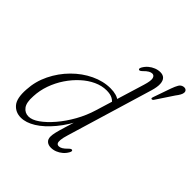

<svg xmlns="http://www.w3.org/2000/svg" viewBox="-200 -904 1064 1064"><g transform="rotate(45 332.5 -372.0)"><path d="M527.5 -612.5 375.5 -106.5Q366.5 -77.5 365 -60.2Q363.5 -43 368.2 -35.8Q373 -28.5 383.5 -28.5Q393 -28.5 404.2 -35Q415.5 -41.5 431 -57.5Q437.5 -64 442 -66Q446.5 -68 450 -66.5Q454 -64.5 453.5 -59.8Q453 -55 449.5 -48.5Q440 -31 425 -18.2Q410 -5.5 392.8 1.2Q375.5 8 358 8Q337.5 8 325 -2.8Q312.5 -13.5 312.5 -34.5Q312.5 -48.5 317.5 -70Q322.5 -91.5 334.8 -130.8Q347 -170 367 -236L377 -230.5Q339.5 -153.5 295.2 -100.2Q251 -47 206.5 -19.5Q162 8 122.5 8Q80.5 8 54.8 -22Q29 -52 34 -124.5Q37.5 -191 67 -251.2Q96.5 -311.5 143.2 -358.5Q190 -405.5 246.2 -432.2Q302.5 -459 359.5 -459Q384.5 -459 403.2 -453.5Q422 -448 434.5 -437.5Q447 -427 453.5 -412.5L428.5 -397Q417 -416.5 398.8 -426Q380.5 -435.5 352 -435.5Q315 -435.5 278 -418.5Q241 -401.5 207.8 -371.2Q174.5 -341 148 -301.5Q121.5 -262 105.5 -217Q89.5 -172 87.5 -125Q84 -73 101.5 -49.8Q119 -26.5 148 -26.5Q175 -26.5 208.8 -50.2Q242.5 -74 277.5 -114.8Q312.5 -155.5 341.8 -207.5Q371 -259.5 388 -316L476 -604Q489 -646.5 484.5 -663.5Q480 -680.5 464.5 -680.5Q455.5 -680.5 444 -674Q432.5 -667.5 417 -651.5Q410.5 -645.5 406 -643.2Q401.5 -641 398 -643Q394 -644.5 394.5 -649.5Q395 -654.5 398.5 -661Q408.5 -678.5 423.2 -691Q438 -703.5 455.8 -710.5Q473.5 -717.5 491.5 -717.5Q512 -717.5 523.5 -706Q535 -694.5 536.5 -671.2Q538 -648 527.5 -612.5ZM596.5 -694.5Q605.5 -719.5 614 -733.8Q622.5 -748 638.5 -751Q650.5 -753 657.8 -747.5Q665 -742 665 -732Q665 -722 658.2 -710Q651.5 -698 641 -684.5L574 -583.5Q571.5 -580 568.2 -578.2Q565 -576.5 561.5 -577.5Q558 -579 558.2 -582.5Q558.5 -586 560 -590Z"/></g></svg>

Font: Fraunces ExtraLight
Style: Italic
Weight: 250
Italic angle: -16°
Version: Version 1.000;[b76b70a41]